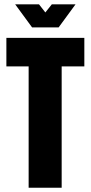

<svg xmlns="http://www.w3.org/2000/svg" viewBox="-20 -877 424 897"><path d="M374 -700.2V-566.9H268.1V0H113.8V-566.9H9.8V-700.2ZM50.8 -856.9H162.1L191.9 -818.8L222.2 -856.9H333L253.9 -749H129.9Z"/></svg>

Font: Quaderni
Style: Regular
Weight: 400
Designer: Romain Laurent, Daphné Lejeune, Alexandre D’Hubert
Foundry: ESAD Valence
Version: Version 1.000;FEAKit 1.0